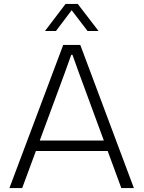

<svg xmlns="http://www.w3.org/2000/svg" viewBox="-20 -958 731 978"><path d="M28 0 302 -729H389L662 0H598L382 -587L349 -679H343L310 -587L93 0ZM154 -189 160 -242H530L536 -189ZM209 -800 314 -938H376L482 -800H426L345 -906L265 -800Z"/></svg>

Font: Mona Sans Light
Style: Regular
Weight: 300
Designer: Deni Anggara
Foundry: GitHub
Version: Version 2.000